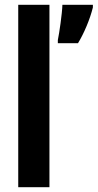

<svg xmlns="http://www.w3.org/2000/svg" viewBox="-20 -780 407 800"><path d="M186 0V-760H56V0ZM367 -749V-760H240C239 -723 227 -642 221 -613V-600H305C330 -641 355 -700 367 -749Z"/></svg>

Font: Noto Sans Georgian ExtraCondensed Bold
Style: Regular
Weight: 700
Width: 2
Designer: Monotype Design Team, Akaki Razmadze
Foundry: Google LLC
Version: Version 2.005